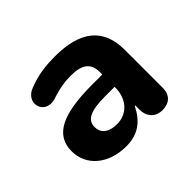

<svg xmlns="http://www.w3.org/2000/svg" viewBox="-87 -820 518 518"><g transform="rotate(-45 172.0 -561.0)"><path d="M134 -407C179 -407 207 -428 227 -468H229V-451C229 -426 245 -407 272 -407C299 -407 315 -422 315 -450V-594C315 -675 267 -715 169 -715C138 -715 104 -712 69 -698C21 -682 37 -621 86 -634C118 -645 142 -648 162 -648C206 -648 225 -633 225 -599V-590H186C75 -590 20 -565 20 -502C20 -447 66 -407 134 -407ZM110 -504C110 -531 132 -543 189 -543H225V-541C225 -495 196 -467 159 -467C125 -467 110 -483 110 -504Z"/></g></svg>

Font: SN Pro
Style: Bold
Weight: 700
Designer: Tobias Whetton
Foundry: Supernotes
Version: Version 1.003;Glyphs 3.3 (3324)